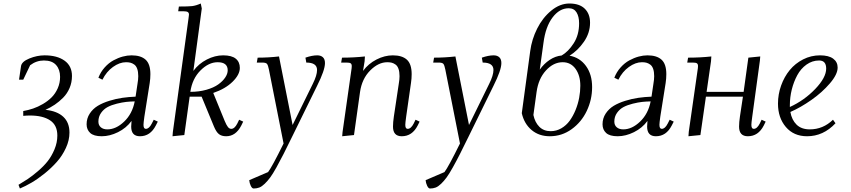

<svg xmlns="http://www.w3.org/2000/svg" viewBox="-20 -766 4825 1089"><path d="M85 282.2Q114.3 264.6 138.2 248.8Q162.1 232.9 195.3 204.6Q228.5 176.3 250.7 147.9Q272.9 119.6 289.1 81.1Q305.2 42.5 305.2 2.9Q305.2 -56.2 263.9 -83.5Q222.7 -110.8 149.9 -110.8Q131.3 -110.8 111.8 -108.9V-136.2Q140.1 -141.1 167.7 -150.4Q195.3 -159.7 223.6 -176.3Q252 -192.9 272.9 -213.9Q293.9 -234.9 307.4 -265.1Q320.8 -295.4 320.8 -330.1Q320.8 -371.6 298.1 -397.2Q275.4 -422.9 229 -422.9Q186.5 -422.9 150.9 -396L111.8 -314H87.9L99.1 -390.1Q102.5 -416.5 146.5 -434.3Q190.4 -452.1 232.9 -452.1Q303.7 -452.1 345.9 -422.1Q388.2 -392.1 388.2 -335Q388.2 -298.8 374.8 -267.1Q361.3 -235.4 338.4 -212.2Q315.4 -189 290.8 -172.4Q266.1 -155.8 237.8 -143.1Q304.2 -136.2 339.1 -103.5Q374 -70.8 374 -14.2Q374 29.3 353.8 73.2Q333.5 117.2 302.5 152.1Q271.5 187 232.7 218.3Q193.8 249.5 158.7 270Q123.5 290.5 92.8 303.2Z M471.2 -61Q471.2 -94.7 489 -121.8Q506.8 -148.9 534.7 -165.8Q562.5 -182.6 600.3 -194.3Q638.2 -206.1 674.6 -211.2Q710.9 -216.3 749 -217.8L759.8 -290Q764.2 -315.4 764.2 -334Q764.2 -358.9 758.3 -375.5Q752.4 -392.1 741.5 -399.9Q730.5 -407.7 719.7 -410.4Q709 -413.1 694.8 -413.1Q658.2 -413.1 620.8 -386.2Q583.5 -359.4 561 -314L538.1 -325.2Q550.8 -357.9 573.7 -383.5Q596.7 -409.2 623.3 -423.6Q649.9 -438 676 -445.1Q702.1 -452.1 726.1 -452.1Q778.8 -452.1 805.9 -427.5Q833 -402.8 833 -345.2Q833 -320.3 829.1 -294.9L798.8 -104Q793.9 -68.8 793.9 -58.1Q793.9 -35.2 807.1 -35.2Q825.7 -35.2 840.8 -64.9L852.1 -86.9L875 -76.2L863.8 -54.2Q832.5 6.8 773.9 6.8Q724.1 6.8 724.1 -47.9Q724.1 -60.5 726.1 -80.1Q696.3 -39.6 649.4 -16.4Q602.5 6.8 557.1 6.8Q511.7 6.8 491.5 -12Q471.2 -30.8 471.2 -61ZM538.1 -76.2Q538.1 -55.7 552 -43.9Q565.9 -32.2 588.9 -32.2Q638.2 -32.2 684.3 -76.4Q730.5 -120.6 744.1 -190.9Q718.8 -190.4 696 -188Q673.3 -185.5 642.8 -178Q612.3 -170.4 590.6 -158.9Q568.8 -147.5 553.5 -126Q538.1 -104.5 538.1 -76.2Z M958.5 6.8 960.4 -17.1 1049.3 -662.1Q1051.8 -681.6 1051.8 -683.1Q1051.8 -693.4 1044.9 -697.8Q1038.1 -702.1 1020.5 -702.1H990.7L994.6 -729Q1047.9 -729 1069.6 -731.4Q1091.3 -733.9 1118.7 -746.1L1124.5 -717.8L1076.7 -363.8Q1106.9 -404.8 1153.1 -428.5Q1199.2 -452.1 1245.6 -452.1Q1293.9 -452.1 1317.1 -433.3Q1340.3 -414.6 1340.3 -380.9Q1340.3 -342.8 1299.3 -302.5Q1258.3 -262.2 1189.5 -238.8L1254.4 -80.1Q1264.6 -55.7 1272.9 -45.4Q1281.2 -35.2 1291.5 -35.2Q1310.5 -35.2 1325.7 -64.9L1336.4 -86.9L1359.4 -76.2L1348.6 -54.2Q1317.4 6.8 1262.7 6.8Q1237.3 6.8 1221.9 -5.1Q1206.5 -17.1 1193.4 -48.8L1123.5 -217.8H1055.7L1025.4 0ZM1059.6 -245.1Q1108.9 -245.1 1150.4 -256.8Q1191.9 -268.6 1217.5 -286.9Q1243.2 -305.2 1257.3 -326.2Q1271.5 -347.2 1271.5 -367.2Q1271.5 -413.1 1214.4 -413.1Q1163.6 -413.1 1116.9 -366.2Q1070.3 -319.3 1059.6 -245.1Z M1393.6 255.9 1500.5 210Q1522.9 180.7 1588.4 47.9L1505.4 -371.1Q1500.5 -396 1494.4 -403.6Q1488.3 -411.1 1467.3 -411.1H1436.5L1441.4 -439Q1502.4 -439 1562.5 -445.8L1639.6 -57.1L1754.4 -291Q1778.3 -338.9 1778.3 -369.1Q1778.3 -411.1 1717.3 -411.1L1712.4 -439Q1750 -452.1 1779.3 -452.1Q1799.8 -452.1 1811.5 -441.2Q1823.2 -430.2 1823.2 -408.2Q1823.2 -368.2 1778.3 -278.8L1639.6 3.9Q1608.4 67.9 1588.6 106.9Q1568.8 146 1547.9 183.6Q1526.9 221.2 1512.5 240.7Q1498 260.3 1481.7 276.1Q1465.3 292 1450.7 297.6Q1436 303.2 1418.5 303.2Q1409.7 303.2 1402.3 287.8Q1395 272.5 1393.6 255.9Z M1915 -411.1 1919.9 -439Q1986.8 -439 2049.8 -445.8L2047.9 -418L2039.1 -363.8Q2069.3 -404.8 2115.5 -428.5Q2161.6 -452.1 2208 -452.1Q2260.7 -452.1 2287.8 -427.5Q2314.9 -402.8 2314.9 -345.2Q2314.9 -320.3 2311 -294.9L2283.7 -104Q2278.8 -68.8 2278.8 -58.1Q2278.8 -35.2 2292 -35.2Q2311 -35.2 2326.2 -64.9L2336.9 -86.9L2359.9 -76.2L2349.1 -54.2Q2317.9 6.8 2258.8 6.8Q2209 6.8 2209 -47.9Q2209 -71.8 2213.9 -105L2241.7 -290Q2246.1 -315.4 2246.1 -334Q2246.1 -358.9 2240.2 -375.5Q2234.4 -392.1 2223.4 -399.9Q2212.4 -407.7 2201.7 -410.4Q2190.9 -413.1 2176.8 -413.1Q2126 -413.1 2079.3 -366Q2032.7 -318.8 2022 -244.1L1987.8 0L1920.9 6.8L1922.9 -17.1L1972.2 -363.8Q1975.1 -380.9 1975.1 -391.1Q1975.1 -402.8 1968.8 -407Q1962.4 -411.1 1944.8 -411.1Z M2394 255.9 2501 210Q2523.4 180.7 2588.9 47.9L2505.9 -371.1Q2501 -396 2494.9 -403.6Q2488.8 -411.1 2467.8 -411.1H2437L2441.9 -439Q2502.9 -439 2563 -445.8L2640.1 -57.1L2754.9 -291Q2778.8 -338.9 2778.8 -369.1Q2778.8 -411.1 2717.8 -411.1L2712.9 -439Q2750.5 -452.1 2779.8 -452.1Q2800.3 -452.1 2812 -441.2Q2823.7 -430.2 2823.7 -408.2Q2823.7 -368.2 2778.8 -278.8L2640.1 3.9Q2608.9 67.9 2589.1 106.9Q2569.3 146 2548.3 183.6Q2527.3 221.2 2512.9 240.7Q2498.5 260.3 2482.2 276.1Q2465.8 292 2451.2 297.6Q2436.5 303.2 2418.9 303.2Q2410.2 303.2 2402.8 287.8Q2395.5 272.5 2394 255.9Z M2939.5 -124 2987.3 -476.1Q2996.1 -543 3026.9 -604.2Q3057.6 -665.5 3106.7 -705.8Q3155.8 -746.1 3209.5 -746.1Q3266.6 -746.1 3296.6 -716.8Q3326.7 -687.5 3326.7 -637.2Q3326.7 -579.1 3291.7 -528.8Q3256.8 -478.5 3210.4 -450.2Q3269 -439.5 3303.7 -391.6Q3338.4 -343.8 3338.4 -272Q3338.4 -200.7 3308.1 -137Q3277.8 -73.2 3222.2 -33.2Q3166.5 6.8 3098.6 6.8Q3037.1 6.8 2995.1 -28.6Q2953.1 -64 2939.5 -124ZM3005.4 -113.8Q3014.2 -71.8 3039.1 -46.9Q3064 -22 3103.5 -22Q3135.7 -22 3163.8 -38.3Q3191.9 -54.7 3211.2 -81.3Q3230.5 -107.9 3244.4 -141.8Q3258.3 -175.8 3264.9 -211.2Q3271.5 -246.6 3271.5 -279.8Q3271.5 -337.9 3244.4 -375.5Q3217.3 -413.1 3171.4 -413.1Q3119.1 -413.1 3076.4 -366.2Q3033.7 -319.3 3023.4 -244.1ZM3041.5 -371.1Q3065.4 -404.8 3097.7 -426.3Q3129.9 -447.8 3165.5 -451.2Q3203.6 -473.1 3234.1 -520.8Q3264.6 -568.4 3264.6 -633.8Q3264.6 -671.9 3250.2 -695.6Q3235.8 -719.2 3205.6 -719.2Q3153.3 -719.2 3113.8 -666.7Q3074.2 -614.3 3062.5 -522.9Z M3397.5 -61Q3397.5 -94.7 3415.3 -121.8Q3433.1 -148.9 3460.9 -165.8Q3488.8 -182.6 3526.6 -194.3Q3564.5 -206.1 3600.8 -211.2Q3637.2 -216.3 3675.3 -217.8L3686 -290Q3690.4 -315.4 3690.4 -334Q3690.4 -358.9 3684.6 -375.5Q3678.7 -392.1 3667.7 -399.9Q3656.7 -407.7 3646 -410.4Q3635.3 -413.1 3621.1 -413.1Q3584.5 -413.1 3547.1 -386.2Q3509.8 -359.4 3487.3 -314L3464.4 -325.2Q3477.1 -357.9 3500 -383.5Q3522.9 -409.2 3549.6 -423.6Q3576.2 -438 3602.3 -445.1Q3628.4 -452.1 3652.3 -452.1Q3705.1 -452.1 3732.2 -427.5Q3759.3 -402.8 3759.3 -345.2Q3759.3 -320.3 3755.4 -294.9L3725.1 -104Q3720.2 -68.8 3720.2 -58.1Q3720.2 -35.2 3733.4 -35.2Q3752 -35.2 3767.1 -64.9L3778.3 -86.9L3801.3 -76.2L3790 -54.2Q3758.8 6.8 3700.2 6.8Q3650.4 6.8 3650.4 -47.9Q3650.4 -60.5 3652.3 -80.1Q3622.6 -39.6 3575.7 -16.4Q3528.8 6.8 3483.4 6.8Q3438 6.8 3417.7 -12Q3397.5 -30.8 3397.5 -61ZM3464.4 -76.2Q3464.4 -55.7 3478.3 -43.9Q3492.2 -32.2 3515.1 -32.2Q3564.5 -32.2 3610.6 -76.4Q3656.7 -120.6 3670.4 -190.9Q3645 -190.4 3622.3 -188Q3599.6 -185.5 3569.1 -178Q3538.6 -170.4 3516.8 -158.9Q3495.1 -147.5 3479.7 -126Q3464.4 -104.5 3464.4 -76.2Z M3877.9 -411.1 3882.8 -439Q3951.7 -439 4014.6 -445.8L4012.7 -418L3987.8 -245.1H4197.8L4224.6 -439L4292 -445.8L4290 -421.9L4246.6 -104Q4241.7 -68.8 4241.7 -58.1Q4241.7 -35.2 4254.9 -35.2Q4273.9 -35.2 4289.1 -64.9L4299.8 -86.9L4322.8 -76.2L4312 -54.2Q4280.8 6.8 4221.7 6.8Q4171.9 6.8 4171.9 -47.9Q4171.9 -71.8 4176.8 -105L4193.8 -217.8H3983.9L3952.6 0L3884.8 6.8L3886.7 -19L3936 -363.8Q3939 -380.9 3939 -391.1Q3939 -402.8 3932.6 -407Q3926.3 -411.1 3908.7 -411.1Z M4392.6 -178.2Q4392.6 -231 4410.4 -280.8Q4428.2 -330.6 4459.2 -368.4Q4490.2 -406.2 4535.2 -429.2Q4580.1 -452.1 4630.9 -452.1Q4680.2 -452.1 4705.6 -433.3Q4731 -414.6 4731 -382.8Q4731 -344.2 4687 -293Q4643.1 -241.7 4582 -199Q4521 -156.2 4462.9 -130.9Q4470.7 -85.9 4498 -59.1Q4525.4 -32.2 4572.8 -32.2Q4648.4 -32.2 4704.6 -86.9L4718.8 -66.9Q4649.9 6.8 4557.6 6.8Q4481.9 6.8 4437.3 -45.7Q4392.6 -98.1 4392.6 -178.2ZM4460 -159.2Q4541.5 -196.3 4603.8 -261.2Q4666 -326.2 4666 -377Q4666 -422.9 4626 -422.9Q4586.9 -422.9 4554.4 -399.7Q4522 -376.5 4502 -339.4Q4481.9 -302.2 4470.9 -258.3Q4460 -214.4 4460 -169.9Z"/></svg>

Font: Dihjauti
Style: Italic
Weight: 400
Italic angle: -9°
Designer: T. Christopher White
Version: Version 3.0.0